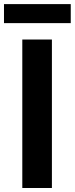

<svg xmlns="http://www.w3.org/2000/svg" viewBox="-20 -938 373 958"><path d="M91.3 0V-740.8H239V0ZM-0.1 -822.6V-917.5H333V-822.6Z"/></svg>

Font: Noto Sans TC Thin
Style: Regular
Weight: 100
Designer: Ryoko NISHIZUKA 西塚涼子 (kana, bopomofo & ideographs); Paul D. Hunt (Latin, Greek & Cyrillic); Sandoll Communications 산돌커뮤니
Foundry: Adobe
Version: Version 2.004-H2;hotconv 1.0.118;makeotfexe 2.5.65603